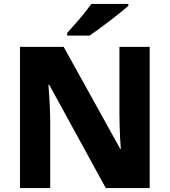

<svg xmlns="http://www.w3.org/2000/svg" viewBox="-20 -951 858 971"><path d="M737 0H515L229 -522H225Q227 -499 229 -467Q231 -435 232.5 -401Q234 -367 234 -338V0H81V-714H302L588 -198H591Q589 -220 587.5 -251Q586 -282 585 -315Q584 -348 584 -374V-714H737ZM629 -921Q613 -907 588 -887Q563 -867 534.5 -845Q506 -823 479 -803.5Q452 -784 433 -771H320V-785Q336 -803 359 -828.5Q382 -854 404 -881.5Q426 -909 442 -931H629Z"/></svg>

Font: Noto Sans Khmer UI ExtraBold
Style: Regular
Weight: 800
Designer: Danh Hong and the Monotype Design Team
Foundry: Monotype Imaging Inc.
Version: Version 2.002; ttfautohint (v1.8.4.7-5d5b)